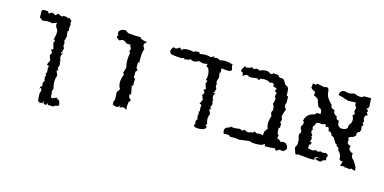

<svg xmlns="http://www.w3.org/2000/svg" viewBox="-60 -764 2342 1172"><g transform="rotate(15 1111.0 -178.5)"><path d="M211.9 93.8 209 57.6Q209 39.1 214.4 32.7Q213.4 12.2 209 12.2Q206.5 12.2 202.1 21L201.7 15.1Q201.7 2.4 214.4 1.5L211.4 -14.6Q211.4 -26.9 220.2 -33.7L214.4 -47.4L218.3 -48.8L213.9 -55.2L218.3 -66.9L213.4 -86.4L220.2 -84.5L218.3 -115.7L220.7 -125Q220.7 -133.3 206.5 -133.8L219.7 -164.1L209 -193.8L218.3 -210Q218.3 -216.3 208.5 -227.1L220.7 -237.8L210.4 -271.5Q216.3 -284.2 216.3 -290Q216.3 -293.9 213.9 -293.9L206.5 -290.5Q215.3 -320.3 215.3 -340.8Q215.3 -349.1 212.9 -354.5Q210.4 -359.9 207.3 -363.8Q204.1 -367.7 201.7 -372.3Q199.2 -377 199.2 -384.3L200.7 -397L172.4 -386.2Q159.7 -390.6 145.5 -390.6Q130.4 -390.6 112.8 -386.2L91.3 -401.9L90.8 -443.8Q94.2 -452.1 110.8 -452.1L130.4 -449.7L137.7 -436.5Q146.5 -448.2 157.2 -448.2Q166.5 -448.2 177.7 -438.5L194.3 -452.6L216.3 -440.9Q227.1 -447.8 237.8 -447.8Q249 -447.8 258.3 -440.4Q258.8 -444.8 262.7 -444.8Q269 -444.8 284.7 -428.7Q279.8 -428.2 279.8 -421.9L283.7 -406.7L280.3 -380.4L283.2 -371.6Q283.2 -366.2 275.9 -362.8L280.3 -331.5L272 -300.3Q276.9 -293 276.9 -285.2L274.9 -271.5Q274.9 -268.6 275.9 -267.1Q276.9 -265.6 278.3 -264.2Q279.8 -262.7 280.8 -260.5Q281.7 -258.3 281.7 -255.4L277.8 -235.8L271 -227.1Q271 -223.6 274.4 -223.6L284.7 -227.1Q274.4 -213.9 274.4 -201.2Q274.4 -189 282.2 -177.7L277.8 -171.9Q283.2 -162.6 283.2 -154.8Q283.2 -144.5 275.9 -133.3L283.7 -115.2L276.4 -118.2Q273.9 -118.2 273.9 -115.2Q273.9 -110.4 285.2 -86.4Q277.3 -64.9 277.3 -42Q277.3 -24.4 284.2 -4.4L277.3 18.6Q277.3 21.5 279.3 21.5L282.2 20.5L280.8 37.6Q280.8 55.7 290 55.7Q293 55.7 296.4 54.2Q299.8 52.7 303.5 50.8Q307.1 48.8 310.1 47.4Q313 45.9 315.4 45.9Q322.8 45.9 324.7 55.7L332.5 53.7Q342.8 73.7 342.8 83Q342.8 89.4 338.1 91.3Q333.5 93.3 327.9 93.8Q322.3 94.2 317.6 95.9Q313 97.7 313 103L275.9 101.6L272.5 90.8L266.1 105L249.5 103L248 86.4Q245.6 86.4 242.2 99.1L225.1 102.1Z M680.2 -444.3 716.3 -443.8Q717.8 -430.2 762.7 -424.8Q745.6 -412.1 745.6 -401.9Q745.6 -398.9 747.3 -395.5Q749 -392.1 751.2 -388.9Q753.4 -385.7 755.1 -382.6Q756.8 -379.4 756.8 -377.4Q756.8 -375.5 755.4 -374Q753.9 -372.6 752.4 -367.4Q751 -362.3 749.5 -351.6Q748 -340.8 748 -321.3L748.5 -288.6L740.2 -293.5V-256.8Q749 -250.5 749 -244.6Q749 -238.3 740.2 -232.9V-194.3L748.5 -190.9V-144.5L740.2 -146.5L750.5 -91.3L741.2 -89.4L743.7 -70.3Q756.8 -61 756.8 -54.2Q756.8 -47.9 747.6 -43.5L744.6 -12.7L747.1 6.3L724.1 -3.9L702.1 4.4L705.1 -12.7Q698.2 4.9 683.1 4.9Q673.3 4.9 659.2 -2.4L657.7 -17.1Q657.7 -30.3 664.6 -31.2L662.1 -82.5L677.2 -105Q665 -122.1 665 -145.5Q665 -170.9 677.2 -196.8L669.4 -206.1L679.7 -241.7Q673.8 -265.1 673.8 -289.1Q673.8 -300.8 675.3 -312.5Q676.8 -324.2 679.2 -335.9L670.9 -342.3Q676.8 -353 676.8 -359.9Q676.8 -363.3 675.3 -365.2Q673.8 -367.2 672.4 -368.9Q670.9 -370.6 669.4 -372.6Q668 -374.5 668 -377L670.4 -383.8H643.6Q629.4 -398.9 616.2 -398.9Q606.4 -398.9 597.2 -391.1Q575.7 -400.9 575.7 -411.6L576.2 -415L583.5 -417.5L576.2 -427.2L577.1 -443.4L590.8 -456.5L615.7 -461.9Q635.3 -447.3 642.1 -447.3Z M1088.4 -437Q1106 -442.4 1126 -442.4Q1146 -442.4 1160.2 -437L1185.5 -448.7L1178.2 -438L1195.3 -441.4Q1209.5 -441.4 1220.2 -433.1Q1234.4 -437.5 1252.4 -437.5Q1276.9 -437.5 1305.2 -426.3Q1300.3 -425.8 1300.3 -419.4L1306.6 -397Q1306.6 -384.3 1278.3 -384.3L1242.2 -387.7L1243.7 -370.1Q1243.7 -358.9 1239.7 -358.9L1237.8 -359.9L1242.2 -330.6L1233.9 -301.3Q1238.8 -293.9 1238.8 -286.6L1236.8 -273.9Q1236.8 -271.5 1237.8 -269.8Q1238.8 -268.1 1240.2 -266.8Q1241.7 -265.6 1242.7 -263.7Q1243.7 -261.7 1243.7 -258.8L1239.7 -240.7L1232.9 -231.9Q1232.9 -229 1236.3 -229L1246.6 -232.4Q1236.3 -219.7 1236.3 -207.5Q1236.3 -196.3 1244.1 -185.5L1239.7 -180.2Q1245.1 -171.4 1245.1 -164.1Q1245.1 -154.3 1237.8 -143.6L1245.6 -127L1238.3 -129.9Q1235.8 -129.9 1235.8 -127Q1235.8 -122.6 1247.1 -100.1Q1239.3 -85.9 1239.3 -67.9Q1239.3 -54.7 1246.1 -35.6Q1238.3 -32.7 1238.3 -28.8Q1238.3 -24.9 1248 -20Q1242.7 3.4 1205.1 3.4H1194.8Q1186.5 3.4 1178.5 0.5Q1170.4 -2.4 1170.4 -10.7Q1170.4 -15.6 1176.3 -17.1L1173.3 -32.2Q1173.3 -43.9 1182.1 -50.3L1176.3 -63L1180.2 -64.5L1175.8 -70.3L1180.2 -81.5L1175.3 -100.1L1182.1 -97.7L1180.2 -127.4L1182.6 -135.7Q1182.6 -143.6 1168.5 -144.5L1181.6 -172.9L1170.9 -200.7L1180.2 -215.8Q1180.2 -222.2 1170.4 -231.9L1182.6 -242.2L1172.4 -273.9Q1178.2 -286.1 1178.2 -291.5Q1178.2 -294.9 1175.8 -294.9L1168.5 -292Q1173.8 -312 1173.8 -325.2Q1173.8 -349.1 1162.1 -370.6Q1150.4 -372.1 1150.4 -380.9L1153.3 -392.1L1126.5 -387.7Q1100.1 -395.5 1092.3 -395.5L1089.8 -394.5L1092.8 -390.6L1067.4 -384.8L1038.1 -394L1043 -388.7L1008.3 -382.3L1008.8 -384.8Q1008.8 -389.2 1003.4 -389.2Q998.5 -389.2 989.3 -384.8Q922.9 -388.2 919.9 -394.5L912.1 -409.2L916.5 -422.4L924.8 -436.5L939.5 -433.1Q952.1 -433.1 963.4 -445.8Q978.5 -432.1 982.4 -432.1L983.9 -434.1L981.9 -439.9Q999 -445.8 1019 -445.8Q1036.6 -445.8 1052.7 -440.4Q1056.2 -448.2 1072.8 -448.2L1092.3 -445.8Z M1588.4 -439Q1594.7 -424.3 1607.4 -424.3L1614.3 -425.8Q1625.5 -422.4 1630.1 -416.5Q1634.8 -410.6 1637.5 -404.8Q1640.1 -398.9 1643.6 -393.8Q1647 -388.7 1655.8 -386.7Q1669.4 -383.8 1669.4 -344.7L1668.9 -332L1679.7 -325.2L1680.2 -286.1Q1675.3 -279.3 1675.3 -270.5Q1675.3 -258.3 1687.5 -247.6L1676.8 -218.3L1672.9 -198.2Q1679.2 -189.9 1679.2 -180.2Q1679.2 -170.4 1672.9 -160.6L1681.2 -157.2V-127.9L1672.9 -129.9L1675.8 -93.3L1684.6 -83L1681.2 -61.5H1683.1Q1698.7 -61.5 1704.1 -47.4Q1714.8 -51.3 1724.1 -51.3Q1750 -51.3 1755.9 -16.1L1738.8 2.4L1710 0.5L1693.4 12.7L1682.6 -1L1654.3 2.4H1621.1L1618.2 -10.3L1598.1 0.5Q1588.4 2.4 1578.9 2.9Q1569.3 3.4 1560.5 3.4Q1536.1 3.4 1523.9 -3.4L1456.5 4.9Q1442.4 1 1425.8 1L1402.3 2.4Q1395 -7.3 1379.9 -7.3Q1369.6 -7.3 1360.8 -4.4L1356.4 -9.8L1354 -24.9Q1354 -35.6 1359.4 -40.8Q1364.7 -45.9 1370.8 -48.3Q1377 -50.8 1382.3 -52Q1387.7 -53.2 1387.7 -57.1L1387.2 -59.6Q1398.9 -56.2 1415 -56.2L1446.8 -60.1L1463.4 -52.7L1473.6 -62.5Q1489.7 -53.2 1501 -53.2Q1511.2 -53.2 1517.1 -60.5L1523.9 -54.7L1539.1 -68.8L1549.3 -60.1L1568.8 -62Q1583 -62 1592.3 -57.6L1593.8 -81.5L1609.9 -105.5Q1603 -119.6 1603 -135.7Q1603 -159.7 1612.3 -185.5Q1605.5 -197.3 1605.5 -206.1Q1605.5 -213.9 1612.3 -221.2Q1611.8 -253.4 1601.1 -259.8Q1608.4 -275.9 1609.9 -299.3L1602.5 -298.8L1602.1 -307.6Q1602.1 -322.3 1607.9 -329.6L1593.3 -336.9L1598.6 -352.5Q1598.6 -356.9 1595 -358.2Q1591.3 -359.4 1587.2 -360.1Q1583 -360.8 1579.3 -362.5Q1575.7 -364.3 1575.7 -369.6L1577.1 -376.5Q1569.3 -383.3 1561.5 -383.3Q1556.2 -383.3 1551.8 -378.4Q1537.6 -391.1 1511.7 -391.1L1489.7 -389.6L1480.5 -377.4L1468.3 -385.7L1431.6 -380.9Q1424.8 -380.9 1420.9 -382.1Q1417 -383.3 1414.1 -384.8Q1411.1 -386.2 1408.7 -387.7Q1406.2 -389.2 1403.3 -389.2Q1393.1 -389.2 1376.5 -374.5L1377.4 -383.8Q1377.4 -399.4 1362.3 -401.4V-413.6L1378.9 -439.5L1385.3 -431.2L1409.7 -436.5L1421.4 -442.9L1433.6 -434.6L1449.7 -441.4H1458.5L1468.3 -434.6Q1491.7 -444.8 1510.7 -444.8Q1518.6 -444.8 1523.4 -442.9Q1528.3 -440.9 1531.5 -438.7Q1534.7 -436.5 1537.4 -434.6Q1540 -432.6 1543 -432.6Q1549.3 -432.6 1556.6 -440.9Z M1800.3 -37.1 1810.5 -59.1V-90.3L1804.2 -109.9V-125L1810.5 -129.9L1812.5 -140.1Q1812.5 -147.9 1806.6 -151.4Q1806.6 -159.7 1801.8 -170.4Q1813 -181.6 1813 -198.2L1812.5 -204.6L1805.2 -203.6Q1812 -254.9 1865.7 -263.7L1874.5 -275.4H1898.9V-279.3Q1898.9 -309.6 1875.5 -312.5L1863.3 -341.8Q1861.3 -365.7 1831.1 -373.5V-399.4L1828.6 -398.9Q1819.3 -398.9 1802.7 -416L1805.7 -444.3L1824.7 -439.5Q1826.7 -448.2 1836.9 -448.2L1877.4 -439.5L1892.1 -443.4Q1907.7 -443.4 1908.7 -418.5Q1909.2 -383.3 1949.7 -346.2L1949.2 -342.3Q1949.2 -326.7 1975.6 -319.3L1975.1 -314Q1975.1 -296.4 1997.6 -286.6Q1999 -267.1 2008.8 -267.1L2012.7 -268.1L2018.6 -254.4L2018.1 -247.1Q2018.1 -230.5 2041 -222.2H2043.5Q2082.5 -222.2 2082.5 -246.6L2081.5 -254.4Q2097.7 -269.5 2097.7 -289.1Q2097.7 -303.2 2088.4 -319.3Q2099.6 -323.2 2099.6 -328.6Q2099.6 -332.5 2096.7 -336.7Q2093.8 -340.8 2093.8 -346.7L2099.1 -368.7Q2087.9 -378.9 2087.9 -392.6L2088.4 -399.4L2041 -396.5Q2012.2 -404.8 2001.5 -409.7L1989.3 -412.1Q1979 -412.1 1974.1 -420.4Q1980 -447.8 2004.9 -447.8Q2024.4 -442.9 2034.2 -442.9Q2047.9 -442.9 2059.1 -448.2H2072.3Q2085 -439 2113.8 -439L2127 -448.2H2171.4L2174.8 -396Q2172.4 -385.3 2159.7 -378.4Q2172.9 -374 2172.9 -366.2Q2172.9 -363.3 2167.5 -356.9Q2177.2 -348.1 2177.2 -343.8Q2177.2 -338.4 2166.5 -337.9Q2160.6 -329.6 2160.6 -319.8Q2160.6 -309.6 2167.5 -300.3L2160.2 -291L2167.5 -281.7Q2167.5 -269 2157.7 -266.1L2161.1 -263.2L2163.1 -243.7L2157.7 -231.9Q2141.1 -225.6 2141.1 -215.3L2143.6 -207L2129.9 -192.9Q2099.6 -185.1 2099.6 -177.2Q2099.6 -173.3 2105.5 -170.4L2103.5 -152.3Q2103.5 -139.6 2127 -133.3Q2123.5 -127.4 2123.5 -120.1Q2123.5 -101.6 2151.9 -92.3L2148.9 -82.5Q2148.9 -68.8 2167.5 -52.2Q2190.9 -19.5 2190.9 -3.4Q2190.9 2 2188 5.9L2163.6 -2.4Q2160.2 4.4 2152.8 4.4L2142.1 1H2118.2L2124.5 -4.4L2098.6 -0.5L2096.2 -4.9L2105 -30.3L2099.1 -29.3Q2086.9 -29.3 2080.6 -41.5L2081.5 -49.3Q2081.5 -67.9 2058.6 -91.3L2059.1 -95.2Q2059.1 -107.4 2041.5 -112.3L2043.5 -116.7Q2043.5 -122.6 2032.7 -125.5L2013.2 -157.7L1996.6 -166.5Q1992.7 -187 1972.7 -187Q1970.2 -210.9 1961.4 -210.9L1949.7 -207.5Q1946.8 -207.5 1946.8 -210.4L1948.7 -218.3Q1948.7 -221.7 1942.4 -221.7Q1932.1 -221.7 1921.4 -217.3L1904.8 -220.2Q1883.3 -220.2 1881.8 -198.2Q1873 -193.4 1873 -185.1Q1873 -177.2 1879.4 -168.9L1872.6 -168.5L1873 -149.4Q1882.8 -143.1 1882.8 -136.2L1878.9 -128.4Q1885.7 -122.1 1885.7 -114.7L1879.9 -97.2Q1879.9 -93.8 1884.8 -93.8L1891.1 -94.7L1888.7 -78.6L1885.3 -79.6Q1878.9 -79.6 1878.9 -55.7V-52.7L1911.6 -47.4Q1918.9 -54.2 1926.3 -54.2Q1934.1 -54.2 1941.9 -48.3L1959 -55.2Q1965.3 -50.8 1973.6 -50.8Q1983.4 -50.8 1989.7 -54.2Q2007.3 -47.9 2007.3 -40Q2007.3 -35.2 2001.5 -29.8L2003.9 -10.3Q1985.8 -10.3 1973.6 6.8Q1938.5 2.4 1938.5 -3.9Q1938.5 -8.3 1957.5 -14.2L1949.2 -14.6Q1932.1 -14.6 1932.1 -3.4L1934.1 4.9L1902.3 5.4L1830.6 -2Q1824.7 2.4 1819.3 2.4Q1814 2.4 1812 -2Z"/></g></svg>

Font: Truetypewriter PolyglOTT
Style: Regular
Weight: 400
Designer: Sergey Beatoff a.k.a. Sam_T
Version: Version 3.76